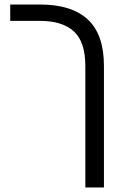

<svg xmlns="http://www.w3.org/2000/svg" viewBox="-20 -626 557 846"><path d="M356 -335Q356 -442 305 -488Q254 -534 157 -534H25V-606H157Q296 -606 367 -540Q438 -474 438 -335V200H356Z"/></svg>

Font: IBM Plex Sans Hebrew
Style: Regular
Weight: 400
Designer: Mike Abbink, Paul van der Laan, Pieter van Rosmalen, Yanek Iontef
Foundry: Bold Monday
Version: Version 1.2